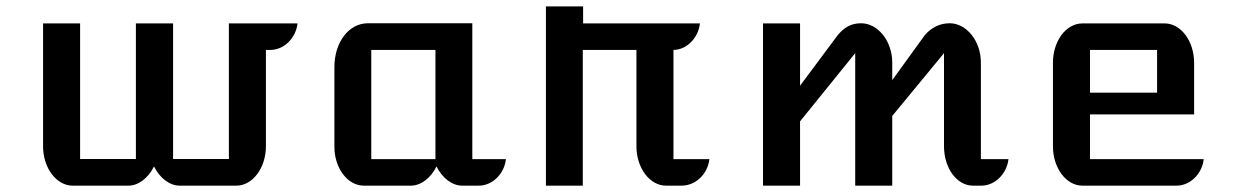

<svg xmlns="http://www.w3.org/2000/svg" viewBox="-20 -585 3889 605"><path d="M115.7 -124C115.7 -55.7 157.7 0 209 0H384.3C416 0 446.8 -23.4 465.3 -60.5C483.9 -23.4 514.6 0 546.4 0H724.6C775.9 0 817.9 -55.7 817.9 -124V-427.7H832C875 -427.7 912.6 -465.3 917.5 -511.2H701.2V-84H525.4V-511.2H408.2V-84H232.4V-511.2H115.7Z M1033.7 -122.6C1033.7 -55.2 1075.2 0 1126.5 0H1274.4C1306.2 0 1336.9 -23.4 1355.5 -60.5C1374 -23.4 1404.8 0 1436.5 0H1488.8C1531.7 0 1569.3 -37.6 1574.2 -83.5H1468.3V-511.7H1139.2C1079.1 -511.7 1033.7 -452.1 1033.7 -373.5ZM1149.9 -83.5V-427.7H1352.1V-83.5Z M1700.2 0H1816.4V-427.7H1985.4V-124C1985.4 -55.7 2027.3 0 2078.6 0H2127.4C2172.9 0 2210.4 -37.6 2215.3 -83.5H2102.1V-427.7C2143.1 -427.7 2180.7 -465.3 2185.5 -511.2H1817.4V-564.9H1700.2Z M2384.3 0H2501V-202.6L2674.8 -417.5V0H2791.5V-219.7L2954.6 -417.5V-124C2954.6 -55.7 2994.6 0 3045.9 0H3072.3C3115.2 0 3152.8 -37.6 3157.7 -83.5H3070.8V-387.7C3070.8 -456.5 3024.9 -511.7 2972.7 -511.7C2940.9 -511.7 2914.6 -498 2894 -474.1L2791.5 -332.5V-387.7C2791.5 -456.5 2745.6 -511.7 2693.4 -511.7C2661.1 -511.7 2640.1 -498.5 2619.6 -474.1L2501 -314.9V-511.2H2384.3Z M3297.9 -124C3297.9 -55.7 3339.4 0 3390.6 0H3687.5C3730.5 0 3768.1 -37.6 3772.9 -83.5H3414.6V-224.6H3742.7V-387.2C3742.7 -456.1 3700.7 -511.2 3649.9 -511.2H3390.6C3339.4 -511.2 3297.9 -456.1 3297.9 -387.2ZM3414.6 -293V-427.7H3626V-293Z"/></svg>

Font: Atomic Age
Style: Regular
Weight: 400
Designer: James Grieshaber
Foundry: James Grieshaber
Version: Version 1.002